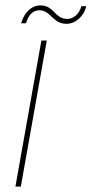

<svg xmlns="http://www.w3.org/2000/svg" viewBox="-20 -690 339 710"><path d="M37 0H57L153 -540H133ZM58 -604H76C86 -637 103 -652 126 -652C168 -652 174 -602 226 -602C260 -602 291 -631 299 -667H281C272 -636 250 -620 229 -620C182 -620 180 -670 130 -670C96 -670 70 -644 58 -604Z"/></svg>

Font: Poppins Devanagari Thin
Style: Italic
Weight: 100
Italic angle: -10°
Designer: Ninad Kale (Devanagari), Jonny Pinhorn (Latin)
Foundry: Indian Type Foundry
Version: 4.005